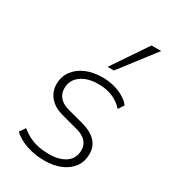

<svg xmlns="http://www.w3.org/2000/svg" viewBox="-185 -844 845 948"><g transform="rotate(30 237.5 -370.5)"><path d="M220 8Q164 8 116.5 -8.5Q69 -25 40 -53L63 -86Q87 -66 112 -54Q137 -42 164.5 -36.5Q192 -31 223 -31Q283 -31 318.5 -56Q354 -81 354 -128Q354 -158 334.5 -178Q315 -198 280 -207L183 -233Q138 -245 111 -276Q84 -307 84 -350Q84 -392 107 -424Q130 -456 171 -474Q212 -492 265 -492Q299 -492 330.5 -484Q362 -476 387.5 -461Q413 -446 428 -426L407 -394Q380 -424 344.5 -438.5Q309 -453 264 -453Q203 -453 165.5 -425.5Q128 -398 128 -351Q128 -322 145.5 -301Q163 -280 199 -270L296 -244Q343 -231 370.5 -203Q398 -175 398 -131Q398 -88 375.5 -57Q353 -26 313 -9Q273 8 220 8ZM260 -549 395 -749H450L296 -549Z"/></g></svg>

Font: Nunito Sans 12pt ExtraLight
Style: Italic
Weight: 200
Italic angle: -9°
Designer: Vernon Adams
Foundry: Vernon Adams
Version: Version 3.101;gftools[0.9.27]